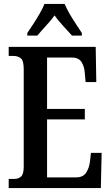

<svg xmlns="http://www.w3.org/2000/svg" viewBox="-20 -951 561 971"><path d="M24 0V-46H51Q74 -46 87 -58.5Q100 -71 100 -108V-601Q100 -645 85 -656.5Q70 -668 49 -668H24V-714H464L467 -536H413L409 -580Q407 -614 392.5 -637Q378 -660 344 -660H218V-400H409V-347H218V-54H365Q400 -54 415.5 -77.5Q431 -101 435 -134L440 -178H494L490 0ZM118 -784Q131 -803 148 -829Q165 -855 180.5 -882Q196 -909 205 -931H307Q316 -909 331.5 -882Q347 -855 364.5 -829Q382 -803 394 -784V-771H344Q325 -793 299.5 -820Q274 -847 256 -873Q237 -847 212 -820Q187 -793 169 -771H118Z"/></svg>

Font: Noto Serif Thai ExtraCondensed SemiBold
Style: Regular
Weight: 600
Width: 2
Designer: Monotype Design Team
Foundry: Monotype Imaging Inc.
Version: Version 2.001; ttfautohint (v1.8.4.7-5d5b)